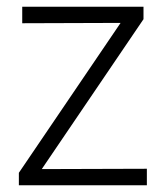

<svg xmlns="http://www.w3.org/2000/svg" viewBox="-20 -550 492 570"><path d="M416 0H36V-37L338 -482L46 -481V-530H406V-493L104 -48L416 -49Z"/></svg>

Font: Tanohe Sans Light
Style: Regular
Weight: 300
Designer: Village Type and Design LLC & Cristiano Sobral
Foundry: Cooper Hewitt Smithsonian Design Museum
Version: Version 1.00;September 29, 2021;FontCreator 13.0.0.2655 64-b